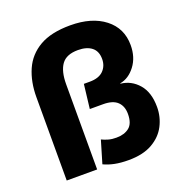

<svg xmlns="http://www.w3.org/2000/svg" viewBox="-130 -827 895 949"><g transform="rotate(-20 317.0 -352.5)"><path d="M477 -359Q533 -353 570.5 -309.5Q608 -266 608 -189Q608 -137 584.5 -91.5Q561 -46 512 -18Q463 10 387 10Q345 10 313.5 3.5Q282 -3 257 -15L292 -133Q306 -126 324.5 -120.5Q343 -115 368 -115Q410 -115 435.5 -135.5Q461 -156 461 -206Q461 -247 437 -270Q413 -293 362 -293H292L307 -420H338Q386 -420 410 -444Q434 -468 434 -505Q434 -546 408 -566.5Q382 -587 336 -587Q275 -587 249.5 -551.5Q224 -516 224 -448V0H64V-438Q64 -519 91.5 -581.5Q119 -644 180 -679.5Q241 -715 342 -715Q455 -715 522.5 -662.5Q590 -610 590 -521Q590 -457 556.5 -413Q523 -369 477 -361Z"/></g></svg>

Font: Prodigy Sans
Style: Bold
Weight: 700
Designer: Wei Huang
Foundry: Wei Huang
Version: Version 1.003; ttfautohint (v1.8.3)